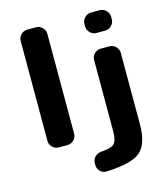

<svg xmlns="http://www.w3.org/2000/svg" viewBox="-137 -856 1032 1181"><g transform="rotate(-15 379.0 -265.5)"><path d="M554 -750H610Q633 -750 650 -733Q667 -716 667 -693V-677Q667 -654 650 -637Q633 -620 610 -620H554Q531 -620 514 -637Q497 -654 497 -677V-693Q497 -716 514 -733Q531 -750 554 -750ZM393 219Q370 220 353.5 203Q337 186 337 163V151Q337 127 353.5 111Q370 95 394 93Q459 89 478 68.5Q497 48 497 -10V-463Q497 -486 514 -503Q531 -520 554 -520H610Q633 -520 650 -503Q667 -486 667 -463V-10Q667 116 611.5 164.5Q556 213 393 219ZM148 0Q125 0 108 -17Q91 -34 91 -57V-693Q91 -716 108 -733Q125 -750 148 -750H204Q227 -750 244 -733Q261 -716 261 -693V-57Q261 -34 244 -17Q227 0 204 0Z"/></g></svg>

Font: Rounded Mplus 1c ExtraBold
Style: Regular
Weight: 800
Version: Version 1.059.20150529